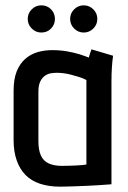

<svg xmlns="http://www.w3.org/2000/svg" viewBox="-20 -696 481 720"><path d="M135 -676Q114 -676 99 -661Q84 -646 84 -625Q84 -604 99 -589Q114 -574 135 -574Q157 -574 171.5 -589Q186 -604 186 -625Q186 -646 171.5 -661Q157 -676 135 -676ZM294 -676Q273 -676 258 -661Q243 -646 243 -625Q243 -604 258 -589Q273 -574 294 -574Q315 -574 330 -589Q345 -604 345 -625Q345 -646 330 -661Q315 -676 294 -676ZM404 -487 323 -511Q319 -501 316 -490.5Q313 -480 313 -480Q299 -486 278 -492.5Q257 -499 231 -503.5Q205 -508 176 -508Q147 -508 121 -500.5Q95 -493 74.5 -475Q54 -457 42.5 -428Q31 -399 31 -355V-170Q31 -128 42.5 -95Q54 -62 75.5 -40Q97 -18 130 -7Q163 4 206 4Q225 4 250.5 3Q276 2 302 1Q328 0 349.5 -1.5Q371 -3 384.5 -4Q398 -5 398 -5V-393Q398 -417 399.5 -441.5Q401 -466 404 -487ZM124 -167V-352Q124 -377 131.5 -391.5Q139 -406 150 -413Q161 -420 173 -421.5Q185 -423 194 -423Q204 -423 217.5 -421.5Q231 -420 246 -416Q261 -412 276 -407.5Q291 -403 304 -396V-79Q298 -78 288 -77Q278 -76 266 -75.5Q254 -75 240 -74.5Q226 -74 212 -74Q183 -74 163 -83Q143 -92 133.5 -112.5Q124 -133 124 -167Z"/></svg>

Font: Advent Pro SemiBold
Style: Regular
Weight: 600
Designer: VivaRado, Andreas Kalpakidis
Foundry: VivaRado, Andreas Kalpakidis
Version: Version 3.000